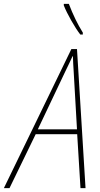

<svg xmlns="http://www.w3.org/2000/svg" viewBox="-78 -970 518 990"><path d="M349 -792V-802Q309 -866 277 -950H251V-942Q264 -909 289.5 -864Q315 -819 336 -792ZM258 -600Q269 -623 278.5 -642.5Q288 -662 296 -680H298Q298 -662 299.5 -641Q301 -620 302 -600L319 -303H117ZM-29 0 106 -278H320L337 0H363L319 -717H290L-58 0Z"/></svg>

Font: Noto Sans Display SemiCondensed Thin
Style: Italic
Weight: 250
Width: 4
Designer: Monotype Design team
Foundry: Monotype Imaging Inc.
Version: 1.000